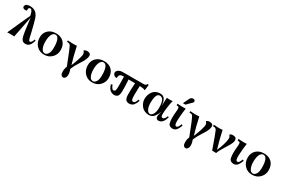

<svg xmlns="http://www.w3.org/2000/svg" viewBox="143 -2234 5857 3962"><g transform="rotate(30 3071.5 -253.5)"><path d="M601 -144Q585 -89 565.5 -54Q546 -19 523.5 -4Q501 11 483.5 15Q466 19 444 19Q361 19 334 -91Q324 -135 315.5 -189.5Q307 -244 302.5 -280Q298 -316 288.5 -392.5Q279 -469 275 -503Q272 -489 267 -464.5Q262 -440 249 -374Q236 -308 224.5 -250Q213 -192 201 -131.5Q189 -71 182 -36L175 0Q41 -7 8 0Q17 -24 118.5 -247Q220 -470 249 -533Q248 -538 246.5 -547Q245 -556 239 -579Q233 -602 225.5 -620Q218 -638 205.5 -653Q193 -668 178 -669Q157 -670 145.5 -655.5Q134 -641 134 -623Q134 -605 135 -590Q79 -580 53 -598Q28 -615 36 -647Q44 -679 72 -693Q110 -708 153.5 -707Q197 -706 233 -693Q326 -661 365 -536Q398 -425 438 -257Q443 -236 451 -200.5Q459 -165 463 -147Q467 -129 474 -107.5Q481 -86 488.5 -77Q496 -68 505 -68Q531 -68 550.5 -102Q570 -136 573 -156Z M1147 -235Q1149 -131 1076.5 -55.5Q1004 20 889 19Q782 18 711.5 -56Q641 -130 640 -245Q638 -350 707 -418.5Q776 -487 892 -488Q1004 -490 1075 -424Q1146 -358 1147 -235ZM1000 -204Q1002 -316 976.5 -387.5Q951 -459 894 -459Q846 -459 814.5 -398.5Q783 -338 784 -223Q785 -131 814 -70.5Q843 -10 897 -11Q934 -12 966.5 -57Q999 -102 1000 -204Z M1719 -428Q1719 -392 1701 -347Q1683 -302 1667 -275.5Q1651 -249 1612 -188Q1548 -90 1512 0Q1513 3 1519.5 23Q1526 43 1529 53.5Q1532 64 1535.5 84.5Q1539 105 1539 124Q1539 174 1518 202Q1497 230 1468 229Q1438 228 1420 200.5Q1402 173 1403 126Q1404 50 1428 -1Q1289 -364 1256 -417Q1249 -427 1242 -433.5Q1235 -440 1224 -442.5Q1213 -445 1208.5 -446Q1204 -447 1190.5 -446.5Q1177 -446 1176 -446V-482Q1190 -479 1271.5 -476.5Q1353 -474 1391 -480Q1441 -247 1494 -77Q1569 -256 1590 -370Q1593 -388 1590.5 -402.5Q1588 -417 1583 -428.5Q1578 -440 1572 -447.5Q1566 -455 1562 -459L1558 -463L1561 -466Q1564 -469 1569.5 -473Q1575 -477 1582 -481Q1589 -485 1599 -488Q1609 -491 1619 -492Q1624 -494 1640 -492Q1656 -490 1673.5 -487Q1691 -484 1705 -468.5Q1719 -453 1719 -428Z M2293 -235Q2295 -131 2222.5 -55.5Q2150 20 2035 19Q1928 18 1857.5 -56Q1787 -130 1786 -245Q1784 -350 1853 -418.5Q1922 -487 2038 -488Q2150 -490 2221 -424Q2292 -358 2293 -235ZM2146 -204Q2148 -316 2122.5 -387.5Q2097 -459 2040 -459Q1992 -459 1960.5 -398.5Q1929 -338 1930 -223Q1931 -131 1960 -70.5Q1989 -10 2043 -11Q2080 -12 2112.5 -57Q2145 -102 2146 -204Z M3080 -142Q3068 -102 3051 -72Q3034 -42 3021 -27Q3008 -12 2988.5 -2Q2969 8 2962 9.5Q2955 11 2941 14Q2914 21 2877 9Q2840 -3 2824 -41Q2810 -74 2808 -130.5Q2806 -187 2809 -246Q2810 -287 2814 -344.5Q2818 -402 2818 -410L2663 -411Q2670 -318 2671 -246Q2674 -187 2672.5 -130.5Q2671 -74 2657 -41Q2641 -3 2603.5 9Q2566 21 2540 14Q2538 14 2535 13Q2517 9 2504.5 4.5Q2492 0 2470 -15Q2448 -30 2429 -62Q2410 -94 2396 -142L2429 -155Q2444 -112 2464.5 -85Q2485 -58 2500 -59Q2534 -60 2544.5 -87.5Q2555 -115 2554 -198L2552 -411Q2545 -413 2533.5 -414Q2522 -415 2496.5 -410.5Q2471 -406 2457 -390Q2449 -382 2444.5 -371Q2440 -360 2439 -352.5Q2438 -345 2437.5 -332Q2437 -319 2436 -314Q2380 -311 2354 -353Q2329 -393 2358 -433Q2387 -473 2461 -482Q2469 -484 2598.5 -483.5Q2728 -483 2740 -483Q2788 -484 2973 -484Q3044 -484 3044 -523L3079 -524Q3078 -515 3076.5 -500.5Q3075 -486 3071.5 -455Q3068 -424 3065.5 -403.5Q3063 -383 3063 -384Q3043 -396 3009.5 -402Q2976 -408 2953 -408L2930 -409Q2927 -304 2925 -198Q2925 -113 2936 -85Q2947 -57 2980 -58Q3018 -60 3051 -155Z M3772 -149Q3729 -1 3644 15Q3634 18 3620.5 19Q3607 20 3589.5 12Q3572 4 3562 -15Q3557 -26 3556 -40.5Q3555 -55 3559.5 -79.5Q3564 -104 3568.5 -121Q3573 -138 3583 -176Q3566 -132 3551.5 -104.5Q3537 -77 3514 -46Q3491 -15 3460 0.5Q3429 16 3390 16Q3338 16 3295 -1.5Q3252 -19 3225.5 -46Q3199 -73 3181 -106.5Q3163 -140 3155.5 -170Q3148 -200 3148 -225Q3148 -329 3202 -404.5Q3256 -480 3361 -488Q3443 -494 3482.5 -439Q3522 -384 3526 -277L3536 -479Q3553 -476 3596.5 -475Q3640 -474 3675 -480Q3663 -450 3645 -332.5Q3627 -215 3628 -158V-143Q3627 -128 3628 -121.5Q3629 -115 3631.5 -102.5Q3634 -90 3642 -83Q3650 -76 3662 -73Q3686 -67 3712 -98Q3738 -129 3744 -161ZM3501 -223Q3501 -255 3499 -282Q3497 -309 3489.5 -342Q3482 -375 3470 -397.5Q3458 -420 3435 -434Q3412 -448 3381 -445Q3293 -433 3295 -213Q3296 -127 3325 -70.5Q3354 -14 3399 -14Q3439 -14 3470 -69Q3501 -124 3501 -223Z M4067 -696Q4068 -688 4065 -680Q4062 -672 4058.5 -668Q4055 -664 4045.5 -655Q4036 -646 4034 -644L3939 -548H3878L3950 -695Q3962 -721 3997 -733Q4016 -740 4039 -731.5Q4062 -723 4067 -696ZM4103 -146Q4091 -105 4075 -75Q4059 -45 4046.5 -29.5Q4034 -14 4017.5 -3.5Q4001 7 3993 9.5Q3985 12 3973 14Q3946 21 3906 7Q3866 -7 3853 -44Q3831 -113 3839 -248Q3840 -268 3843 -302.5Q3846 -337 3847.5 -358Q3849 -379 3848.5 -399Q3848 -419 3844 -426Q3832 -446 3787 -446V-483Q3800 -480 3874 -477.5Q3948 -475 3985 -480Q3965 -349 3958 -198Q3956 -172 3957.5 -147Q3959 -122 3962.5 -103Q3966 -84 3976.5 -72.5Q3987 -61 4003 -62Q4041 -64 4074 -158Z M4636 -428Q4636 -392 4618 -347Q4600 -302 4584 -275.5Q4568 -249 4529 -188Q4465 -90 4429 0Q4430 3 4436.5 23Q4443 43 4446 53.5Q4449 64 4452.5 84.5Q4456 105 4456 124Q4456 174 4435 202Q4414 230 4385 229Q4355 228 4337 200.5Q4319 173 4320 126Q4321 50 4345 -1Q4206 -364 4173 -417Q4166 -427 4159 -433.5Q4152 -440 4141 -442.5Q4130 -445 4125.5 -446Q4121 -447 4107.5 -446.5Q4094 -446 4093 -446V-482Q4107 -479 4188.5 -476.5Q4270 -474 4308 -480Q4358 -247 4411 -77Q4486 -256 4507 -370Q4510 -388 4507.5 -402.5Q4505 -417 4500 -428.5Q4495 -440 4489 -447.5Q4483 -455 4479 -459L4475 -463L4478 -466Q4481 -469 4486.5 -473Q4492 -477 4499 -481Q4506 -485 4516 -488Q4526 -491 4536 -492Q4541 -494 4557 -492Q4573 -490 4590.5 -487Q4608 -484 4622 -468.5Q4636 -453 4636 -428Z M5193 -419Q5194 -400 5188.5 -379Q5183 -358 5169 -330Q5155 -302 5145.5 -285.5Q5136 -269 5112.5 -231.5Q5089 -194 5081 -181Q5003 -57 4986 1Q4976 -2 4938 -2Q4900 -2 4891 0Q4769 -351 4740 -408Q4736 -416 4730.5 -422Q4725 -428 4720.5 -432Q4716 -436 4709 -439Q4702 -442 4697.5 -443.5Q4693 -445 4685 -445.5Q4677 -446 4674.5 -446Q4672 -446 4663.5 -446Q4655 -446 4654 -446V-483Q4672 -479 4748 -476Q4824 -473 4863 -481Q4910 -263 4969 -66Q5007 -147 5035 -240.5Q5063 -334 5064 -389Q5064 -403 5061 -415.5Q5058 -428 5053 -436Q5048 -444 5043 -450.5Q5038 -457 5035 -460L5032 -462L5034 -465Q5036 -468 5040 -472Q5044 -476 5050 -480.5Q5056 -485 5066.5 -488Q5077 -491 5090 -492Q5138 -495 5164.5 -479.5Q5191 -464 5193 -419Z M5558 -146Q5546 -105 5530 -75Q5514 -45 5501.5 -29.5Q5489 -14 5472.5 -3.5Q5456 7 5448 9.5Q5440 12 5428 14Q5401 21 5361 7Q5321 -7 5308 -44Q5286 -113 5294 -248Q5295 -268 5298 -302.5Q5301 -337 5302.5 -358Q5304 -379 5303.5 -399Q5303 -419 5299 -426Q5287 -446 5242 -446V-483Q5255 -480 5329 -477.5Q5403 -475 5440 -480Q5420 -349 5413 -198Q5411 -172 5412.5 -147Q5414 -122 5417.5 -103Q5421 -84 5431.5 -72.5Q5442 -61 5458 -62Q5496 -64 5529 -158Z M6104 -235Q6106 -131 6033.5 -55.5Q5961 20 5846 19Q5739 18 5668.5 -56Q5598 -130 5597 -245Q5595 -350 5664 -418.5Q5733 -487 5849 -488Q5961 -490 6032 -424Q6103 -358 6104 -235ZM5957 -204Q5959 -316 5933.5 -387.5Q5908 -459 5851 -459Q5803 -459 5771.5 -398.5Q5740 -338 5741 -223Q5742 -131 5771 -70.5Q5800 -10 5854 -11Q5891 -12 5923.5 -57Q5956 -102 5957 -204Z"/></g></svg>

Font: GFS Artemisia
Style: Bold
Weight: 700
Designer: Designed by Takis Katsoulidis.
Foundry: Designed by Takis Katsoulidis.
Version: Version 1.0